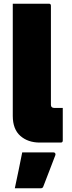

<svg xmlns="http://www.w3.org/2000/svg" viewBox="-20 -770 390 1037"><path d="M319 -11Q319 0 308 0H195Q131 0 90 -36Q49 -72 49 -144V-750H244Q255 -750 255 -739V-204Q255 -196 259 -192Q264 -187 273 -187H319ZM100 53H269Q275 53 278 57.5Q281 62 279 68Q262 114 247 151.5Q232 189 214 237Q213 241 209.5 244Q206 247 199 247H60Q71 194 80.5 149.5Q90 105 100 53Z"/></svg>

Font: Recursive Sn Lnr St Blk
Style: Regular
Weight: 900
Version: Version 1.079;hotconv 1.0.112;makeotfexe 2.5.65598; ttfautoh